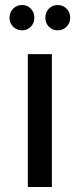

<svg xmlns="http://www.w3.org/2000/svg" viewBox="-20 -746 319 766"><path d="M91 0V-530H187V0ZM210 -625Q189 -625 175 -639.5Q161 -654 161 -675Q161 -697 175 -711.5Q189 -726 210 -726Q231 -726 245.5 -711.5Q260 -697 260 -675Q260 -654 245.5 -639.5Q231 -625 210 -625ZM68 -625Q47 -625 32.5 -639.5Q18 -654 18 -675Q18 -697 32.5 -711.5Q47 -726 68 -726Q89 -726 103 -711.5Q117 -697 117 -675Q117 -654 103 -639.5Q89 -625 68 -625Z"/></svg>

Font: MOST Montserrat Medium
Style: Regular
Weight: 500
Designer: Julieta Ulanovsky
Foundry: Julieta Ulanovsky
Version: Version 8.000;March 11, 2024;FontCreator 15.0.0.2926 64-bit